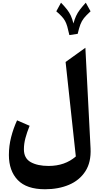

<svg xmlns="http://www.w3.org/2000/svg" viewBox="-20 -1135 732 1412"><path d="M551.3 -886.2 490.2 -877Q481.9 -915 474.9 -939.5Q467.8 -963.9 458.3 -981.2Q448.7 -998.5 433.6 -1014.6Q418.5 -1030.8 394 -1051.8L428.7 -1115.2Q456.1 -1086.9 473.1 -1064.9Q490.2 -1043 501 -1019.5Q511.7 -996.1 520 -962.4Q528.8 -994.6 539.6 -1017.8Q550.3 -1041 567.1 -1063.2Q584 -1085.4 610.8 -1115.2L646 -1051.8Q614.3 -1022.9 597.4 -1001.7Q580.6 -980.5 571 -954.8Q561.5 -929.2 551.3 -886.2ZM607.9 -783.7 646 -43.5Q650.9 58.1 607.7 124.8Q564.5 191.4 487.1 224.1Q409.7 256.8 311 256.8Q175.8 256.8 110.6 189Q45.4 121.1 45.4 4.9Q45.4 -62 61.8 -126.2Q78.1 -190.4 105.5 -250L197.8 -210Q178.2 -161.6 167 -119.6Q155.8 -77.6 155.8 -37.1Q155.8 29.3 206.1 57.4Q256.3 85.4 337.4 85.4Q457.5 85.4 537.6 15.6L462.4 -679.2Z"/></svg>

Font: Pinar-DS3-FD Bold
Style: Regular
Weight: 700
Designer: Amin Abedi
Version: Version 3.000